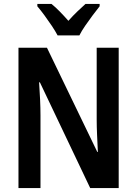

<svg xmlns="http://www.w3.org/2000/svg" viewBox="-20 -957 698 977"><path d="M584 0H439L183 -538H179Q182 -494 184 -450.5Q186 -407 186 -371V0H74V-714H219L475 -184H478Q476 -226 474 -269.5Q472 -313 472 -348V-714H584ZM273 -777Q262 -798 244 -825Q226 -852 206.5 -878.5Q187 -905 170 -925V-937H242Q262 -921 284 -898.5Q306 -876 328 -851Q353 -879 373 -898Q393 -917 415 -937H487V-925Q471 -905 451.5 -879Q432 -853 413.5 -826Q395 -799 384 -777Z"/></svg>

Font: Noto Sans Myanmar UI Condensed SemiBold
Style: Regular
Weight: 600
Width: 3
Designer: Monotype Design Team
Foundry: Monotype Imaging Inc.
Version: Version 2.103; ttfautohint (v1.8.4.7-5d5b)